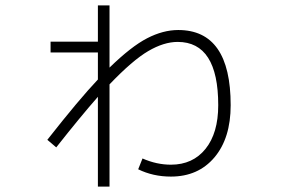

<svg xmlns="http://www.w3.org/2000/svg" viewBox="-20 -639 1040 710"><path d="M167 -485H342V-619H385V-389Q465 -467 524 -497.5Q583 -528 639 -528Q833 -528 833 -250Q833 -128 773 -57Q713 14 612 14Q546 14 491 -13L507 -53Q559 -30 612 -30Q693 -30 740 -88.5Q787 -147 787 -250Q787 -484 637 -484Q586 -484 528 -450Q470 -416 385 -327V51H342V-281Q277 -207 188 -94L155 -122Q272 -271 342 -345V-445H167Z"/></svg>

Font: M PLUS 1p Light
Style: Regular
Weight: 300
Version: Version 1.061